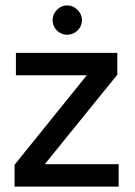

<svg xmlns="http://www.w3.org/2000/svg" viewBox="-20 -692 502 712"><path d="M34 0V-81L302 -413H39V-496H415V-415L146 -83H420V0ZM229 -563Q207 -563 191 -579Q175 -595 175 -617Q175 -639 191 -655.5Q207 -672 229 -672Q251 -672 267.5 -655.5Q284 -639 284 -617Q284 -595 267.5 -579Q251 -563 229 -563Z"/></svg>

Font: DM Sans 24pt Medium
Style: Regular
Weight: 500
Designer: Colophon Foundry, Jonny Pinhorn
Foundry: Colophon Foundry
Version: Version 4.004;gftools[0.9.30]